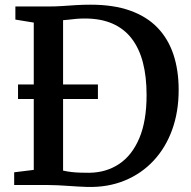

<svg xmlns="http://www.w3.org/2000/svg" viewBox="-20 -770 795 799"><path d="M343.5 8Q324.5 7.5 304 6.2Q283.5 5 262.2 3.5Q241 2 220.8 1Q200.5 0 182 0H39V-53L120.5 -63V-676L44 -688.5V-743H180.5Q212 -743 240.8 -745Q269.5 -747 298 -748.8Q326.5 -750.5 357 -750.5Q452.5 -750.5 521.8 -725.8Q591 -701 635.5 -654.8Q680 -608.5 701.8 -543Q723.5 -477.5 723.5 -395.5Q723.5 -305 696.5 -230.2Q669.5 -155.5 619.2 -101.5Q569 -47.5 499.2 -18.8Q429.5 10 343.5 8ZM352 -51Q422.5 -52 476 -87.8Q529.5 -123.5 559.8 -195Q590 -266.5 590 -374.5Q590 -450.5 574.8 -509.5Q559.5 -568.5 528 -609.5Q496.5 -650.5 448 -671.8Q399.5 -693 333 -693Q313.5 -693 296.8 -691.5Q280 -690 266.5 -688.2Q253 -686.5 242.5 -686V-60Q260.5 -56 278.5 -54Q296.5 -52 314.8 -51.5Q333 -51 352 -51ZM55 -358V-418.5H387.5V-358Z"/></svg>

Font: Merriweather 20pt SemiBold
Style: Regular
Weight: 600
Version: Version 2.100